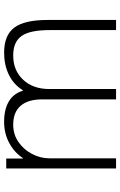

<svg xmlns="http://www.w3.org/2000/svg" viewBox="150 -720 570 909"><g transform="rotate(-90 434.5 -265.0)"><path d="M92 0V-520H139V-441H141Q167 -481 212 -505.5Q257 -530 313 -530Q372 -530 409.5 -507.5Q447 -485 460 -441H462Q489 -485 535.5 -507.5Q582 -530 640 -530Q723 -530 759 -481.5Q795 -433 795 -325V0H747V-316Q747 -408 719 -447.5Q691 -487 627 -487Q556 -487 512 -440Q468 -393 468 -316V0H419V-350Q419 -417 388.5 -452Q358 -487 299 -487Q253 -487 217 -462Q181 -437 160.5 -397.5Q140 -358 140 -316V0Z"/></g></svg>

Font: M PLUS 1 Thin Light
Style: Regular
Weight: 300
Version: Version 1.001